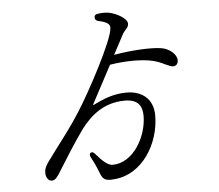

<svg xmlns="http://www.w3.org/2000/svg" viewBox="-57 -858 1113 974"><g transform="rotate(-5 500.0 -370.5)"><path d="M490 51C629 39 721 -109 721 -253C721 -344 656 -381 587 -381C514 -381 464 -356 425 -338C410 -330 410 -330 415 -341C432 -372 475 -453 515 -529C597 -542 665 -541 716 -533C751 -527 775 -516 795 -506C811 -499 823 -493 832 -493C850 -493 859 -504 859 -523C859 -552 820 -585 780 -590C730 -598 630 -593 540 -577L590 -671C596 -684 605 -694 611 -701C619 -710 624 -716 624 -729C624 -756 569 -785 533 -792C517 -795 498 -795 477 -792C464 -791 458 -785 458 -775C458 -764 464 -758 476 -755C520 -746 535 -733 533 -714C530 -651 390 -392 333 -304C292 -239 237 -167 199 -117C192 -108 187 -101 180 -91C148 -50 140 -34 140 -10C140 14 154 32 171 31C187 31 200 15 218 -16C249 -66 300 -148 348 -215C400 -284 468 -341 574 -341C638 -341 662 -309 662 -256C662 -151 590 -22 484 -22C462 -22 435 -44 401 -84C393 -94 385 -97 379 -93C372 -89 371 -81 377 -69C394 -38 405 -13 416 16C429 51 446 56 490 51Z"/></g></svg>

Font: 寒蝉锦书宋
Style: Regular
Weight: 400
Designer: 寒蝉锦书宋{Warren} 思源宋体{Ryoko NISHIZUKA 西塚涼子 (kana & ideographs); Frank Grießhammer (Latin, Greek & Cyrillic); Wenlong ZHANG 
Foundry: Adobe & ChillType
Version: Version 2.000;Glyphs 3.1.1 (3135)